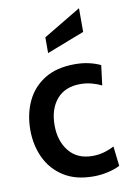

<svg xmlns="http://www.w3.org/2000/svg" viewBox="-86 -806 592 870"><g transform="rotate(-10 210.0 -371.0)"><path d="M273 10Q191.5 10 136.8 -24.8Q82 -59.5 54.5 -117.8Q27 -176 27 -246.5Q27 -318.5 54.2 -377.2Q81.5 -436 137 -470.8Q192.5 -505.5 277 -505.5Q312.5 -505.5 342.5 -498.5Q372.5 -491.5 394.5 -480.5L383 -389Q362 -399.5 337.2 -406Q312.5 -412.5 285.5 -412.5Q215.5 -412.5 177.2 -367.8Q139 -323 139 -248Q139 -176 177 -129Q215 -82 285 -82Q312 -82 336.8 -88.8Q361.5 -95.5 385 -108L395.5 -17Q374 -5.5 341.2 2.2Q308.5 10 273 10ZM167 -576V-648.5L340 -752V-643Z"/></g></svg>

Font: Cabin SemiCondensed SemiBold
Style: Regular
Weight: 600
Width: 4
Designer: Pablo Impallari
Foundry: Pablo Impallari. http://www.impallari.com Igino Marini. http://www.ikern.com
Version: Version 3.001